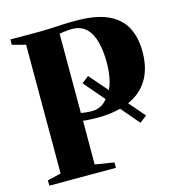

<svg xmlns="http://www.w3.org/2000/svg" viewBox="-110 -846 878 943"><g transform="rotate(-15 329.0 -374.5)"><path d="M25 0V-27L94 -43.5V-698L26 -716V-743H184.5Q208.5 -743 234.2 -744.5Q260 -746 290 -747.5Q320 -749 357.5 -749Q459 -749.5 520.2 -722.2Q581.5 -695 609.5 -643.2Q637.5 -591.5 637.5 -517.5Q637.5 -433.5 603.2 -376.5Q569 -319.5 503.5 -291L573 -210L537.5 -182.5L458.5 -275Q432.5 -268 403 -264.5Q373.5 -261 341 -261Q327.5 -261 312 -261.8Q296.5 -262.5 284.5 -263.2Q272.5 -264 267.5 -265L267 -43L363.5 -27.5V0ZM326.5 -299.5Q348.5 -300 367.8 -309.8Q387 -319.5 402 -339.5L312.5 -443.5L348 -471L429 -377.5Q441 -402 447.5 -436.2Q454 -470.5 454 -514.5Q454 -571 442.2 -616.2Q430.5 -661.5 403.5 -688Q376.5 -714.5 330 -714.5Q316 -714.5 304.8 -713.2Q293.5 -712 284.5 -710.8Q275.5 -709.5 267 -708V-305Q276.5 -302.5 292.5 -301Q308.5 -299.5 326.5 -299.5Z"/></g></svg>

Font: Merriweather 120pt ExtraBold
Style: Regular
Weight: 800
Version: Version 2.100